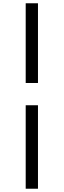

<svg xmlns="http://www.w3.org/2000/svg" viewBox="-20 -870 389 1173"><path d="M137 283V-227H212V283ZM212 -363H137V-850H212Z"/></svg>

Font: Noto Serif SC ExtraLight Black
Style: Regular
Weight: 900
Version: Version 2.002-H1;hotconv 1.1.0;makeotfexe 2.6.0